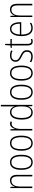

<svg xmlns="http://www.w3.org/2000/svg" viewBox="1894 -2788 810 4639"><g transform="rotate(-90 2299.5 -468.0)"><path d="M258 -632C175 -632 130 -577 111 -518H109L105 -622H76V-93H113V-395C113 -532 171 -598 254 -598C319 -598 357 -554 357 -449V-93H395V-458C395 -578 346 -632 258 -632Z M880 -358C880 -526 826 -632 700 -632C578 -632 516 -535 516 -359C516 -183 579 -83 699 -83C820 -83 880 -182 880 -358ZM554 -359C554 -512 600 -598 700 -598C803 -598 842 -504 842 -359C842 -201 797 -117 699 -117C600 -117 554 -205 554 -359Z M1342 -358C1342 -526 1288 -632 1162 -632C1040 -632 978 -535 978 -359C978 -183 1041 -83 1161 -83C1282 -83 1342 -182 1342 -358ZM1016 -359C1016 -512 1062 -598 1162 -598C1265 -598 1304 -504 1304 -359C1304 -201 1259 -117 1161 -117C1062 -117 1016 -205 1016 -359Z M1629 -631C1560 -631 1523 -570 1505 -513H1502L1497 -622H1467V-93H1504V-376C1504 -486 1548 -593 1628 -593C1646 -593 1663 -589 1676 -584L1684 -620C1667 -628 1648 -631 1629 -631Z M1902 -83C1985 -83 2029 -137 2048 -193H2050L2055 -93H2085V-853H2048V-610C2048 -584 2049 -556 2050 -526H2048C2030 -581 1983 -632 1906 -632C1794 -632 1730 -534 1730 -351C1730 -176 1788 -83 1902 -83ZM1907 -117C1811 -117 1769 -200 1769 -351C1769 -513 1818 -598 1910 -598C2001 -598 2048 -519 2048 -387V-329C2048 -197 2002 -117 1907 -117Z M2573 -358C2573 -526 2519 -632 2393 -632C2271 -632 2209 -535 2209 -359C2209 -183 2272 -83 2392 -83C2513 -83 2573 -182 2573 -358ZM2247 -359C2247 -512 2293 -598 2393 -598C2496 -598 2535 -504 2535 -359C2535 -201 2490 -117 2392 -117C2293 -117 2247 -205 2247 -359Z M3035 -358C3035 -526 2981 -632 2855 -632C2733 -632 2671 -535 2671 -359C2671 -183 2734 -83 2854 -83C2975 -83 3035 -182 3035 -358ZM2709 -359C2709 -512 2755 -598 2855 -598C2958 -598 2997 -504 2997 -359C2997 -201 2952 -117 2854 -117C2755 -117 2709 -205 2709 -359Z M3407 -223C3407 -313 3348 -342 3275 -380C3204 -416 3164 -439 3164 -500C3164 -564 3209 -598 3279 -598C3317 -598 3358 -588 3386 -570L3402 -603C3369 -621 3327 -632 3280 -632C3181 -632 3127 -577 3127 -500C3127 -416 3183 -385 3259 -347C3328 -312 3369 -289 3369 -223C3369 -157 3332 -118 3252 -118C3204 -118 3157 -133 3121 -156V-115C3150 -99 3196 -83 3252 -83C3355 -83 3407 -137 3407 -223Z M3622 -117C3573 -117 3559 -150 3559 -217V-589H3678V-622H3559V-750H3531L3521 -623L3462 -613V-589H3521V-217C3521 -129 3545 -83 3616 -83C3642 -83 3661 -88 3677 -95V-128C3663 -122 3643 -117 3622 -117Z M3923 -632C3805 -632 3747 -520 3747 -356C3747 -191 3807 -83 3939 -83C3988 -83 4028 -95 4065 -116V-154C4021 -128 3985 -117 3941 -117C3837 -117 3784 -203 3785 -360H4083V-393C4083 -521 4038 -632 3923 -632ZM3923 -598C4010 -598 4047 -508 4047 -393H3786C3793 -530 3844 -598 3923 -598Z M4390 -632C4307 -632 4262 -577 4243 -518H4241L4237 -622H4208V-93H4245V-395C4245 -532 4303 -598 4386 -598C4451 -598 4489 -554 4489 -449V-93H4527V-458C4527 -578 4478 -632 4390 -632Z"/></g></svg>

Font: Noto Sans Telugu UI Condensed ExtraLight
Style: Regular
Weight: 200
Width: 3
Designer: Jelle Bosma - Monotype Design Team
Foundry: Monotype Imaging Inc.
Version: Version 2.005